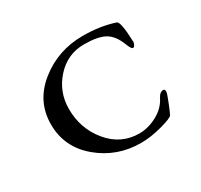

<svg xmlns="http://www.w3.org/2000/svg" viewBox="-108 -594 776 743"><g transform="rotate(-30 280.0 -222.0)"><path d="M338 -458Q415 -458 478 -437Q493 -432 496 -340Q496 -334 492 -327Q488 -320 483 -320Q476 -320 466 -346Q448 -393 417 -410Q386 -427 325 -427Q251 -427 200.5 -371Q150 -315 150 -239Q150 -151 204 -86Q258 -21 340 -21Q379 -21 418.5 -42Q458 -63 476 -99Q487 -121 503 -121Q510 -121 510 -109Q510 -102 495.5 -66Q481 -30 477 -23Q471 -13 420.5 0.5Q370 14 327 14Q220 14 140 -53Q60 -120 60 -222Q60 -325 143.5 -391.5Q227 -458 338 -458Z"/></g></svg>

Font: EB Garamond SC 12
Style: Regular
Weight: 400
Version: Version 0.016 ; ttfautohint (v0.97) -l 8 -r 50 -G 200 -x 0 -